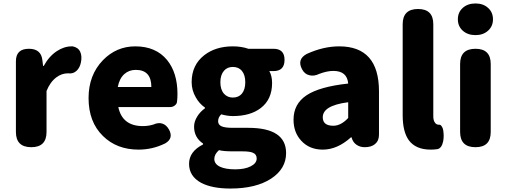

<svg xmlns="http://www.w3.org/2000/svg" viewBox="-20 -851 2929 1110"><path d="M161 0Q72 0 72 -88V-284V-497Q72 -569 147 -569Q218 -569 225 -503L229 -470H233Q263 -525 308 -555Q350 -583 395 -583Q398 -583 400 -583Q432 -577 444 -551Q455 -526 448 -491Q442 -460 423 -442Q403 -423 374 -427Q373 -427 372 -427Q337 -427 306 -404Q270 -377 249 -325V-88Q249 0 161 0Z M781 14Q655 14 575 -65Q492 -146 492 -284Q492 -417 575 -503Q653 -583 762 -583Q881 -583 946 -504Q1006 -430 1006 -308Q1006 -281 1003 -260Q1001 -249 989.5 -240.5Q978 -232 963 -232H831H664Q687 -122 806 -122Q837 -122 867 -131Q895 -144 918.5 -136.5Q942 -129 957 -102Q985 -51 935 -22Q862 14 781 14ZM661 -348H758H855Q855 -447 765 -447Q726 -447 699 -423Q670 -397 661 -348Z M1312 239Q1206 239 1143 206Q1073 168 1073 96Q1073 25 1154 -16V-21Q1102 -56 1102 -119Q1102 -148 1120 -177Q1137 -205 1165 -225V-229Q1132 -252 1112 -288Q1088 -329 1088 -376Q1088 -475 1161 -532Q1227 -583 1326 -583Q1376 -583 1416 -569H1520H1561Q1625 -569 1625 -505Q1625 -440 1561 -440H1537Q1553 -412 1553 -371Q1553 -276 1487 -226Q1427 -180 1326 -180Q1295 -180 1259 -190Q1241 -173 1241 -150Q1241 -130 1260.5 -121Q1280 -112 1325 -112H1415Q1634 -112 1634 34Q1634 125 1547 182Q1459 239 1312 239ZM1340 128Q1395 128 1429.5 110.5Q1464 93 1464 65Q1464 41 1442 32Q1424 24 1381 24H1327Q1271 24 1246 17Q1219 41 1219 68Q1219 97 1252 113Q1284 128 1340 128ZM1326 -287Q1359 -287 1378 -309Q1398 -333 1398 -375.5Q1398 -418 1378 -442Q1359 -464 1326 -464Q1294 -464 1275 -442Q1254 -418 1254 -375.5Q1254 -333 1275 -309Q1295 -287 1326 -287Z M1846 14Q1769 14 1722 -37Q1677 -85 1677 -159Q1677 -250 1752 -300Q1827 -350 1993 -368Q1987 -441 1907 -441Q1871 -441 1826 -424Q1795 -409 1769 -416Q1741 -422 1726 -451Q1696 -508 1753 -539Q1849 -583 1941 -583Q2171 -583 2171 -323V-161V-72Q2171 -37 2148 -18Q2126 0 2089 0Q2061 0 2040.5 -14.5Q2020 -29 2013 -55V-57H2009Q1930 14 1846 14ZM1907 -124Q1951 -124 1993 -169V-260Q1915 -250 1878 -226Q1846 -205 1846 -173Q1846 -124 1907 -124Z M2470 14Q2383 14 2343 -41Q2308 -90 2308 -185V-711Q2308 -799 2397 -799Q2485 -799 2485 -711V-488V-178Q2485 -153 2496 -140Q2504 -130 2517 -130Q2518 -130 2519 -130Q2527 -131 2534 -120Q2540 -111 2542 -100Q2548 -65 2542 -34Q2534 5 2510 11Q2492 14 2470 14Z M2729 0Q2640 0 2640 -88V-481Q2640 -569 2729 -569Q2817 -569 2817 -481V-284V-88Q2817 0 2729 0ZM2729 -648Q2684 -648 2655.5 -673.5Q2627 -699 2627 -739.5Q2627 -780 2655.5 -805.5Q2684 -831 2729 -831Q2774 -831 2802 -805Q2830 -780 2830 -739Q2830 -699 2801.5 -673.5Q2773 -648 2729 -648Z"/></svg>

Font: GenSenRounded TW H
Style: Regular
Weight: 900
Version: Version 1.501;PS 1;hotconv 16.6.51;makeotf.lib2.5.65220